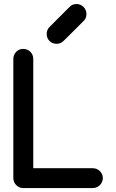

<svg xmlns="http://www.w3.org/2000/svg" viewBox="-20 -958 592 978"><path d="M47.9 -354.5V-50.8C47.9 -23.4 70.3 0 98.1 0H453.1C480.5 0 503.9 -23.4 503.9 -50.8C503.9 -79.6 479.5 -101.1 453.1 -101.1H149.4V-658.2C149.4 -687.5 126 -709 98.1 -709C69.8 -709 47.9 -685.5 47.9 -658.2ZM355 -800.3 405.8 -851.1C415.5 -859.9 420.4 -872.1 420.4 -887.2C420.4 -914.6 397.5 -937.5 370.1 -937.5C355 -937.5 343.3 -932.6 334 -922.4L232.9 -821.3C222.7 -811.5 217.8 -799.3 217.8 -785.2C217.8 -756.3 239.3 -734.9 268.1 -734.9C282.2 -734.9 294.4 -739.7 304.2 -750Z"/></svg>

Font: LOB TGL 0-17
Style: Regular
Weight: 400
Designer: Peter Wiegel + adaptations and expanded glyphset by Studio LOB
Foundry: Peter Wiegel + adaptations and expanded glyphset by Studio LOB
Version: Version 1.003;Glyphs 3.1.2 (3151)